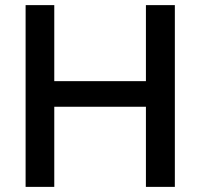

<svg xmlns="http://www.w3.org/2000/svg" viewBox="-20 -730 783 750"><path d="M663 -710V0H550V-313H192V0H80V-710H192V-413H550V-710Z"/></svg>

Font: Raleway-v4020 SemiBold
Style: Regular
Weight: 600
Designer: Matt McInerney, Pablo Impallari, Rodrigo Fuenzalida
Foundry: Matt McInerney, Pablo Impallari, Rodrigo Fuenzalida
Version: Version 4.020;PS 004.020;hotconv 1.0.88;makeotf.lib2.5.64775